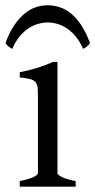

<svg xmlns="http://www.w3.org/2000/svg" viewBox="-40 -701 357 721"><path d="M34.2 0V-21Q67.4 -27.8 85 -35.9Q102.5 -43.9 102.5 -50.8V-327.1Q102.5 -352.1 101.6 -367.4Q100.6 -382.8 94.2 -391.4Q87.9 -399.9 74 -403.8Q60.1 -407.7 34.2 -410.2V-429.7Q49.3 -432.6 66.2 -436.8Q83 -440.9 99.6 -446Q116.2 -451.2 131.3 -457Q146.5 -462.9 159.2 -468.8H175.8V-50.8Q175.8 -44.9 192.1 -36.4Q208.5 -27.8 244.1 -21V0ZM-19.5 -539.6Q-4.9 -579.1 13.4 -606Q31.7 -632.8 52 -649.7Q72.3 -666.5 94.2 -673.8Q116.2 -681.2 138.2 -681.2Q162.1 -681.2 184.6 -673.8Q207 -666.5 227.3 -649.7Q247.6 -632.8 265.4 -606Q283.2 -579.1 297.9 -539.6Q292 -530.8 286.1 -526.1Q280.3 -521.5 272 -517.6Q259.8 -545.4 243.9 -564.5Q228 -583.5 210.4 -595Q192.9 -606.4 174.6 -611.6Q156.2 -616.7 140.1 -616.7Q123 -616.7 104.2 -611.6Q85.4 -606.4 67.6 -595Q49.8 -583.5 33.9 -564.5Q18.1 -545.4 6.3 -517.6Q-2 -521.5 -7.8 -526.1Q-13.7 -530.8 -19.5 -539.6Z"/></svg>

Font: Gentium Unicode
Style: Regular
Weight: 400
Version: Version 1.009